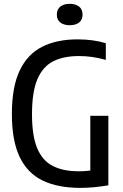

<svg xmlns="http://www.w3.org/2000/svg" viewBox="-20 -950 628 978"><path d="M389 7Q274.5 7 197 -30.5Q119.5 -68 80 -150.8Q40.5 -233.5 40.5 -369.5Q40.5 -506.5 80 -590Q119.5 -673.5 194.2 -711.5Q269 -749.5 374.5 -749.5Q413.5 -749.5 449.8 -744.8Q486 -740 519 -730V-645Q483 -655 449.8 -659.8Q416.5 -664.5 382 -664.5Q303.5 -664.5 250.5 -637.5Q197.5 -610.5 170.2 -545.8Q143 -481 143 -368Q143 -258.5 169.5 -195Q196 -131.5 249 -104.5Q302 -77.5 380.5 -77.5Q404 -77.5 426.8 -79.8Q449.5 -82 470 -85.5L440 -56V-360H532V-6Q493 0.5 458 3.8Q423 7 389 7ZM335 -821.5Q305.5 -821.5 287.5 -835.2Q269.5 -849 269.5 -875.5Q269.5 -902.5 287.5 -916.5Q305.5 -930.5 335 -930.5Q365 -930.5 382.8 -916.5Q400.5 -902.5 400.5 -875.5Q400.5 -849 382.8 -835.2Q365 -821.5 335 -821.5Z"/></svg>

Font: Encode Sans SC Condensed Medium
Style: Regular
Weight: 500
Width: 3
Designer: Multiple Designers
Foundry: Impallari Type
Version: Version 3.002